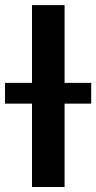

<svg xmlns="http://www.w3.org/2000/svg" viewBox="-64 -748 385 768"><path d="M194.3 -727.5V0H64V-727.5ZM-43.9 -333.5V-416.5H300.8V-333.5Z"/></svg>

Font: V-Inter
Style: SemiBold-600
Weight: 600
Designer: Rasmus Andersson
Foundry: rsms
Version: Version 4.000;git-4146feb